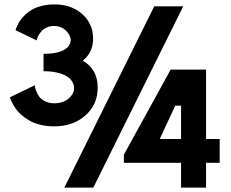

<svg xmlns="http://www.w3.org/2000/svg" viewBox="-20 -854 1050 874"><path d="M24.9 -411.1 138.2 -465.8Q138.7 -462.4 139.4 -457Q140.1 -451.7 145.8 -437.5Q151.4 -423.3 159.9 -412.4Q168.5 -401.4 186 -392.6Q203.6 -383.8 226.1 -383.8Q275.4 -383.8 301.8 -415Q325.2 -442.4 313.5 -472.7Q298.8 -510.7 238.3 -523.9Q211.4 -529.8 178.2 -529.8V-608.9Q271.5 -608.9 295.4 -648.9Q310.5 -674.3 290.5 -702.6Q271.5 -730 237.8 -734.9Q232.4 -735.8 227.1 -735.8Q208 -735.8 192.9 -729Q177.7 -722.2 169.4 -712.6Q161.1 -703.1 155.8 -693.4Q150.4 -683.6 148.4 -676.8L147 -669.9L50.8 -716.8Q51.3 -719.2 52.7 -723.4Q54.2 -727.5 59.8 -739.7Q65.4 -752 73.2 -762.9Q81.1 -773.9 95.5 -787.6Q109.9 -801.3 127.2 -811Q144.5 -820.8 170.9 -827.4Q197.3 -834 228 -834Q304.7 -834 354.2 -790Q403.8 -746.1 403.8 -678.2Q403.8 -615.2 356.9 -578.1Q424.8 -538.1 424.8 -455.1Q424.8 -377.9 368.7 -328.4Q312.5 -278.8 226.1 -278.8Q192.4 -278.8 163.1 -286.1Q133.8 -293.5 113.8 -305.2Q93.8 -316.9 77.6 -330.8Q61.5 -344.7 52 -358.9Q42.5 -373 36.1 -384.8Q29.8 -396.5 27.3 -403.8ZM272.9 0 682.1 -825.2H814L404.8 0ZM543.9 -112.8V-149.9L756.8 -537.1H918V-221.2H980V-112.8H918V0H804.2V-112.8ZM707 -221.2H804.2V-373H777.8Z"/></svg>

Font: Hussar Preview
Style: Bold
Weight: 700
Foundry: Cannot Into Space Fonts, PlusOne Fonts
Version: Version 2.29RC2 "Millennial"